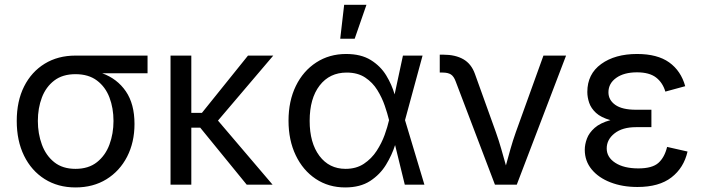

<svg xmlns="http://www.w3.org/2000/svg" viewBox="-20 -781 2978 812"><path d="M299.3 11.7Q225.1 11.7 168.9 -23.7Q112.8 -59.1 81.8 -122.3Q50.8 -185.5 50.8 -269.5Q50.8 -353.5 82 -415.5Q113.3 -477.5 169.2 -511.7Q225.1 -545.9 299.3 -545.9H604V-471.2H412.1Q475.6 -448.2 512.2 -394.8Q548.8 -341.3 548.8 -256.8Q548.8 -179.2 517.6 -118.4Q486.3 -57.6 430.2 -22.9Q374 11.7 299.3 11.7ZM299.3 -467.3Q244.6 -467.3 209.5 -440.4Q174.3 -413.6 157.2 -368.7Q140.1 -323.7 140.1 -269.5Q140.1 -215.8 157.2 -169.4Q174.3 -123 209.5 -95Q244.6 -66.9 299.3 -66.9Q354.5 -66.9 390.1 -95.2Q425.8 -123.5 442.9 -169.7Q460 -215.8 460 -269.5Q460 -323.7 442.9 -368.7Q425.8 -413.6 390.1 -440.4Q354.5 -467.3 299.3 -467.3Z M789.1 -545.9V-303.7H834L1028.8 -545.9H1135.7L901.9 -271L1132.8 0H1023.4L826.7 -241.2H789.1V0H701.2V-545.9Z M1439.9 11.7Q1369.6 11.7 1315.4 -24.4Q1261.2 -60.5 1230.7 -124.3Q1200.2 -188 1200.2 -270.5Q1200.2 -354 1231.2 -417.5Q1262.2 -481 1317.4 -516.8Q1372.6 -552.7 1443.8 -552.7Q1506.8 -552.7 1548.1 -527.1Q1589.4 -501.5 1613.3 -462.2Q1637.2 -422.9 1648.9 -381.8L1684.1 -545.9H1767.1L1692.9 -272.9L1774.9 0H1691.9L1650.9 -167.5Q1637.7 -125.5 1612.5 -84.2Q1587.4 -43 1545.4 -15.6Q1503.4 11.7 1439.9 11.7ZM1625.5 -272.9 1625 -274.4Q1618.7 -300.3 1607.2 -334Q1595.7 -367.7 1575.9 -399.9Q1556.2 -432.1 1524.4 -453.1Q1492.7 -474.1 1446.3 -474.1Q1374 -474.1 1331.8 -419.4Q1289.6 -364.7 1289.6 -270Q1289.6 -176.8 1330.8 -121.8Q1372.1 -66.9 1441.4 -66.9Q1486.8 -66.9 1519 -88.4Q1551.3 -109.9 1572.8 -142.8Q1594.2 -175.8 1606.7 -210.4Q1619.1 -245.1 1625 -271.5ZM1418.9 -617.2 1435.5 -760.7H1529.8L1480 -617.2Z M2073.2 0 1907.2 -436.5Q1899.4 -458 1887 -466.1Q1874.5 -474.1 1852.1 -474.1H1839.8V-549.8H1854.5Q1905.8 -549.8 1939.5 -530.5Q1973.1 -511.2 1988.3 -469.2L2077.1 -222.2Q2089.8 -186.5 2099.9 -151.1Q2109.9 -115.7 2119.6 -81.5Q2128.9 -115.7 2138.9 -151.1Q2148.9 -186.5 2161.6 -222.2L2278.3 -545.9H2374L2165.5 0Z M2675.8 9.8Q2612.3 9.8 2561.8 -9.8Q2511.2 -29.3 2482.2 -64.7Q2453.1 -100.1 2453.1 -147.5Q2453.1 -170.4 2462.2 -194.8Q2471.2 -219.2 2494.9 -240.2Q2518.6 -261.2 2561.5 -272.9Q2521.5 -284.2 2500.5 -303.7Q2479.5 -323.2 2471.7 -346.4Q2463.9 -369.6 2463.9 -392.1Q2463.9 -467.8 2522.5 -510.3Q2581.1 -552.7 2674.3 -552.7Q2760.3 -552.7 2810.1 -517.1Q2859.9 -481.4 2877.9 -416.5L2793.9 -393.6Q2782.7 -431.6 2754.4 -453.4Q2726.1 -475.1 2673.8 -475.1Q2619.1 -475.1 2586.2 -451.7Q2553.2 -428.2 2553.2 -390.6Q2553.2 -357.9 2582.3 -337.4Q2611.3 -316.9 2669.4 -316.9H2734.9V-243.2H2669.4Q2612.3 -243.2 2579.1 -217Q2545.9 -190.9 2545.9 -153.3Q2545.9 -115.7 2582.3 -92.3Q2618.7 -68.8 2679.7 -68.8Q2738.3 -68.8 2764.4 -92Q2790.5 -115.2 2801.3 -159.7L2887.7 -140.1Q2872.1 -71.3 2819.8 -30.8Q2767.6 9.8 2675.8 9.8Z"/></svg>

Font: Inter
Style: Regular
Weight: 400
Designer: Rasmus Andersson
Foundry: rsms
Version: Version 4.001;git-9221beed3